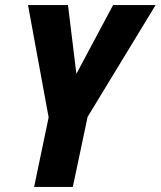

<svg xmlns="http://www.w3.org/2000/svg" viewBox="-20 -734 631 754"><path d="M114 0H266L324 -275L591 -714H424L280 -444L247 -714H90L171 -273Z"/></svg>

Font: Noto Sans Display SemiCondensed Extra
Style: Italic
Weight: 800
Width: 4
Italic angle: -12°
Designer: Monotype Design Team
Foundry: Monotype Imaging Inc.
Version: Version 1.900